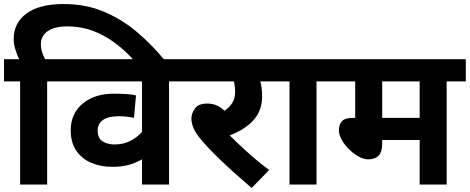

<svg xmlns="http://www.w3.org/2000/svg" viewBox="-20 -916 2332 953"><path d="M80 -512H0V-622H75Q63 -648 55.5 -673Q48 -698 48 -723Q48 -802 111.5 -849Q175 -896 296 -896Q407 -896 498 -857Q589 -818 663.5 -754Q738 -690 799 -615H646Q573 -697 490 -741Q407 -785 315 -785Q251 -785 217 -761.5Q183 -738 183 -697Q183 -676 189 -656.5Q195 -637 204 -622H309V-512H214V0H80Z M914 -512H819V0H685V-125Q651 -106 617 -97Q583 -88 536 -88Q478 -88 431.5 -108.5Q385 -129 358 -169Q331 -209 331 -269Q331 -352 390 -401.5Q449 -451 546 -451Q578 -451 608.5 -449Q639 -447 655 -442L645 -331Q611 -339 569 -339Q517 -339 491 -320.5Q465 -302 465 -269Q465 -229 489.5 -214Q514 -199 548 -199Q592 -199 625.5 -216Q659 -233 685 -261V-512H294V-622H914Z M1316 -72 1229 17Q1141 -58 1071 -125Q1001 -192 966 -238Q944 -268 937 -289Q930 -310 930 -327Q930 -353 947.5 -377.5Q965 -402 1009 -402Q1059 -402 1094 -366Q1147 -401 1147 -459Q1147 -488 1141 -512H899V-622H1352V-512H1272Q1276 -498 1278.5 -479.5Q1281 -461 1281 -437Q1281 -368 1239 -320.5Q1197 -273 1120 -244Q1159 -205 1210 -159Q1261 -113 1316 -72Z M1551 -512V0H1417V-512H1337V-622H1646V-512Z M2197 -512V0H2063V-221H1877V-204Q1877 -161 1859 -143Q1841 -125 1807 -125Q1786 -125 1761 -138.5Q1736 -152 1713.5 -174Q1691 -196 1676.5 -221.5Q1662 -247 1662 -270Q1662 -296 1676.5 -313.5Q1691 -331 1733 -331H1743V-512H1631V-622H2292V-512ZM2063 -512H1877V-331H2063Z"/></svg>

Font: TSCustom
Style: Regular
Weight: 400
Designer: Monotype Design Team
Foundry: Monotype Imaging Inc.
Version: Version 2.004; ttfautohint (v1.8.3) -l 8 -r 50 -G 200 -x 14 